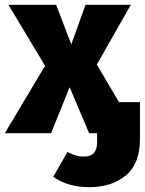

<svg xmlns="http://www.w3.org/2000/svg" viewBox="-35 -553 601 797"><path d="M336 224Q247 224 186 181L245 78Q268 89 281.5 93Q295 97 314 97Q367 97 368 40V0H335L254 -191L177 0H-15L152 -280L0 -533H198L261 -369L320 -533H508L367 -285L459 -129H546V24Q546 127 487 175.5Q428 224 336 224Z"/></svg>

Font: Trujillo ExtraBold
Style: Regular
Weight: 800
Designer: Fira Sans original fonts by bBox Type GmbH, Carrois Corporate GbR, & Edenspiekermann AG / Changes by Cristiano Sobral
Foundry: Fira Sans original fonts by bBox Type GmbH, Carrois Corporate GbR, & Edenspiekermann AG / Changes by Cristiano Sobral
Version: Version 4.301;July 28, 2020;FontCreator 13.0.0.2655 64-bit